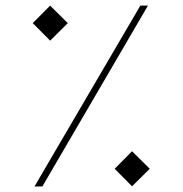

<svg xmlns="http://www.w3.org/2000/svg" viewBox="-20 -670 656 690"><path d="M104 0H132.3L511.7 -649.9H484.4ZM392.1 -63.5 454.6 -0.5 518.1 -63.5 454.6 -126.5ZM97.7 -586.9 160.2 -523.9 223.6 -586.9 160.2 -649.9Z"/></svg>

Font: Estedad Thin
Style: Regular
Weight: 100
Designer: Amin Abedi
Version: Version 7.3